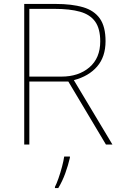

<svg xmlns="http://www.w3.org/2000/svg" viewBox="-20 -734 617 975"><path d="M262 -714Q345 -714 401.5 -697.5Q458 -681 487 -640Q516 -599 516 -525Q516 -446 473.5 -396.5Q431 -347 355 -327L551 0H518L327 -320H129V0H103V-714ZM257 -689H129V-345H292Q379 -345 434 -392Q489 -439 489 -524Q489 -588 463.5 -624Q438 -660 386.5 -674.5Q335 -689 257 -689ZM335 67Q326 106 311.5 146Q297 186 276 221H259V215Q267 200 277 171.5Q287 143 295 112.5Q303 82 306 61H335Z"/></svg>

Font: Noto Sans Sinhala UI Thin
Style: Regular
Weight: 100
Designer: Jelle Bosma - Monotype Design Team
Foundry: Monotype Imaging Inc.
Version: Version 2.006; ttfautohint (v1.8.4.7-5d5b)